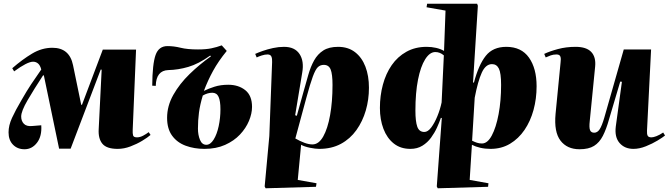

<svg xmlns="http://www.w3.org/2000/svg" viewBox="-20 -787 3598 1033"><path d="M360 13H298L216 -381L212 -382Q163 -307 128.5 -248Q94 -189 94 -160Q94 -136 108.5 -121Q123 -106 153 -109L202 -113Q206 -54 179 -19Q152 16 112 16Q74 16 50 -8.5Q26 -33 26 -75Q26 -112 44.5 -152.5Q63 -193 96 -249Q124 -298 147.5 -333.5Q171 -369 202 -413Q196 -436 184.5 -445.5Q173 -455 158 -455Q127 -455 56 -403L46 -420Q100 -467 152.5 -498.5Q205 -530 262 -530Q354 -530 373 -436L417 -223H421L533 -520H712L694 -89Q693 -69 696 -58.5Q699 -48 717 -48Q733 -48 750 -57Q767 -66 780 -76L790 -61Q774 -47 745 -29.5Q716 -12 681.5 1Q647 14 613 14Q554 14 531 -13.5Q508 -41 511 -92L527 -412L522 -413Z M1077 -298Q1101 -310 1134 -320.5Q1167 -331 1208 -331Q1263 -331 1299.5 -302Q1336 -273 1336 -212Q1336 -176 1319.5 -136.5Q1303 -97 1271 -63Q1239 -29 1191 -7.5Q1143 14 1080 14Q1025 14 979 -3Q933 -20 906 -57Q879 -94 879 -153Q879 -217 912.5 -276.5Q946 -336 1000 -388.5Q1054 -441 1115 -484L1111 -488Q1048 -443 993 -427Q938 -411 886 -410Q820 -408 818 -325L799 -326Q800 -443 817 -491Q834 -539 881 -539Q916 -539 952 -530Q988 -521 1045 -521Q1088 -521 1117 -527Q1146 -533 1173 -543L1200 -513Q1155 -458 1126.5 -406Q1098 -354 1077 -298ZM1071 -273Q1056 -223 1050.5 -181.5Q1045 -140 1045 -95Q1045 -61 1056 -34.5Q1067 -8 1090 -8Q1112 -8 1129.5 -36Q1147 -64 1156.5 -108Q1166 -152 1166 -199Q1166 -244 1156 -266Q1146 -288 1122 -288Q1097 -288 1071 -273Z M1444 -453Q1445 -472 1440 -483Q1435 -494 1419 -494Q1405 -494 1388 -488.5Q1371 -483 1361 -478L1353 -497Q1368 -504 1393.5 -513Q1419 -522 1449 -528.5Q1479 -535 1508 -535Q1566 -535 1591.5 -496.5Q1617 -458 1606 -396L1568 -167L1577 -164L1612 -290Q1626 -339 1638.5 -383.5Q1651 -428 1670 -462Q1689 -496 1719.5 -515.5Q1750 -535 1799 -535Q1853 -535 1890 -506.5Q1927 -478 1946 -428.5Q1965 -379 1965 -315Q1965 -251 1948 -192.5Q1931 -134 1897.5 -87Q1864 -40 1814 -13Q1764 14 1697 14Q1677 14 1647.5 8Q1618 2 1600 -8L1582 181L1683 199L1680 218L1409 226L1404 216L1429 -55ZM1722 -438Q1703 -438 1690 -425.5Q1677 -413 1663 -375Q1649 -337 1628 -260L1569 -42Q1595 -27 1618.5 -18.5Q1642 -10 1661 -10Q1695 -10 1719 -52.5Q1743 -95 1756 -167.5Q1769 -240 1769 -330Q1769 -388 1759 -413Q1749 -438 1722 -438Z M2525 -343H2530Q2555 -438 2593.5 -486.5Q2632 -535 2704 -535Q2785 -535 2826 -477Q2867 -419 2867 -323Q2867 -256 2850.5 -195.5Q2834 -135 2802 -88Q2770 -41 2724 -13.5Q2678 14 2619 14Q2590 14 2564 8Q2538 2 2519 -8L2507 181L2608 199L2606 218L2335 226L2330 216L2357 -152L2352 -153Q2344 -129 2331 -100.5Q2318 -72 2299 -46Q2280 -20 2252.5 -3Q2225 14 2188 14Q2135 14 2098.5 -15Q2062 -44 2043 -94Q2024 -144 2024 -206Q2024 -272 2040 -331.5Q2056 -391 2087.5 -436.5Q2119 -482 2166.5 -508.5Q2214 -535 2275 -535Q2302 -535 2326 -529.5Q2350 -524 2369 -513L2377 -730L2275 -748L2278 -767H2547L2551 -756ZM2263 -77Q2282 -77 2300 -101Q2318 -125 2333 -161.5Q2348 -198 2356 -236L2368 -489Q2347 -507 2322 -507Q2292 -507 2267.5 -468Q2243 -429 2229 -358.5Q2215 -288 2215 -192Q2215 -134 2225 -105.5Q2235 -77 2263 -77ZM2627 -442Q2593 -442 2572 -396Q2551 -350 2534 -261L2520 -30Q2534 -23 2546.5 -19Q2559 -15 2573 -15Q2603 -15 2626 -58Q2649 -101 2662.5 -172.5Q2676 -244 2676 -330Q2676 -394 2664 -418Q2652 -442 2627 -442Z M2908 -497Q2937 -511 2981.5 -523Q3026 -535 3077 -535Q3135 -535 3161 -507.5Q3187 -480 3182 -429L3153 -136Q3149 -101 3154.5 -87Q3160 -73 3177 -73Q3194 -73 3206 -91Q3218 -109 3231 -153L3336 -521H3483L3461 -84Q3460 -66 3464.5 -57Q3469 -48 3485 -48Q3495 -48 3512 -54.5Q3529 -61 3548 -74L3558 -58Q3546 -48 3518 -31Q3490 -14 3455 0Q3420 14 3388 14Q3341 14 3313.5 -17.5Q3286 -49 3293 -106L3326 -347L3317 -348L3257 -146Q3242 -92 3223.5 -56Q3205 -20 3176 -2Q3147 16 3098 16Q3031 16 2995.5 -30.5Q2960 -77 2969 -174L2996 -451Q2999 -471 2995 -482.5Q2991 -494 2974 -494Q2957 -494 2943 -489Q2929 -484 2916 -478Z"/></svg>

Font: Literata 72pt ExtraBold
Style: Italic
Weight: 800
Italic angle: -2°
Designer: Latin by Veronika Burian and Jose Scaglione. Greek by Irene Vlachou. Cyrillic by Vera Evstafieva
Foundry: TypeTogether
Version: Version 3.002